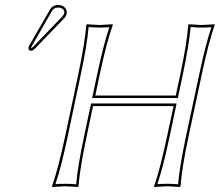

<svg xmlns="http://www.w3.org/2000/svg" viewBox="-20 -745 879 768"><path d="M700.7 -444.8Q728 -574.2 732.9 -645L735.8 -647.9Q737.8 -647.9 786.1 -645Q786.1 -645 838.9 -647.9V-645Q814.5 -577.6 786.6 -444.8L734.4 -200.2Q707 -70.8 702.1 0L699.2 2.9Q697.3 2.9 648.9 0Q648.9 0 596.2 2.9V0Q620.6 -68.8 648.4 -200.2L674.3 -320.8H352.1L326.7 -200.2Q299.3 -70.8 293.9 0L291.5 2.9Q289.6 2.9 241.2 0Q241.2 0 188.5 2.9L188 0Q212.4 -68.8 240.7 -200.2L292.5 -444.8Q319.8 -574.2 325.2 -645L327.6 -647.9Q329.6 -647.9 377.9 -645Q377.9 -645 430.7 -647.9L431.2 -645Q406.7 -577.6 378.4 -444.8L361.3 -362.8H683.1ZM211.9 -725.1Q236.3 -725.1 245.1 -705.6Q248 -697.8 246.6 -689.9Q243.7 -679.2 236.8 -671.9L119.1 -549.8Q111.3 -542.5 105 -542Q94.2 -542 93.8 -551.8Q93.8 -553.7 94.2 -555.2Q95.2 -559.6 98.1 -564.9L180.7 -708Q190.9 -724.6 211.9 -725.1ZM710.4 -442.9 691.4 -353H348.6L368.7 -447.3Q395 -570.8 417.5 -636.2Q398.9 -634.8 377.9 -634.8Q352.5 -634.8 334.5 -637.2Q328.6 -566.4 302.2 -442.9L250.5 -197.8Q224.6 -75.2 201.7 -8.3Q220.2 -9.8 241.2 -9.8Q266.6 -9.8 284.7 -7.8Q290.5 -78.6 316.9 -202.1L344.2 -331.1H686.5L658.2 -197.8Q632.3 -75.2 609.4 -8.3Q627.9 -9.8 648.9 -9.8Q674.3 -9.8 692.4 -7.8Q698.2 -78.6 724.6 -202.1L776.9 -447.3Q803.2 -570.8 825.7 -636.2Q807.1 -634.8 786.1 -634.8Q760.7 -634.8 742.7 -637.2Q736.3 -565.9 710.4 -442.9ZM211.9 -714.8Q196.3 -713.9 189 -703.1L106.9 -560.1Q105 -556.2 104 -552.7Q104 -552.2 103.5 -552.2H105Q108.4 -554.2 111.8 -557.1L229.5 -679.2Q234.4 -684.6 236.8 -692.4Q239.7 -707 222.7 -713.4Q216.8 -714.8 211.9 -714.8Z"/></svg>

Font: Linux Biolinum Outline O
Style: Italic
Weight: 400
Italic angle: -12°
Designer: Philipp H. Poll
Foundry: Philipp H. Poll
Version: Version 0.6.2